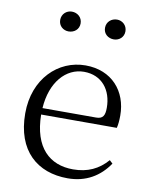

<svg xmlns="http://www.w3.org/2000/svg" viewBox="-87 -829 714 907"><g transform="rotate(10 270.5 -375.5)"><path d="M184 -670C211 -670 234 -688 234 -717C234 -746 211 -765 184 -765C159 -765 136 -746 136 -717C136 -688 159 -670 184 -670ZM401 -670C426 -670 449 -688 449 -717C449 -746 426 -765 401 -765C374 -765 351 -746 351 -717C351 -688 374 -670 401 -670ZM300 14C388 14 453 -26 497 -91L482 -105C440 -57 388 -32 318 -32C206 -32 127 -102 125 -261H488C492 -277 494 -297 494 -321C494 -438 418 -526 292 -526C161 -526 50 -420 50 -254C50 -74 155 14 300 14ZM126 -292C134 -418 204 -495 290 -495C376 -495 425 -431 425 -346C425 -309 416 -292 383 -292Z"/></g></svg>

Font: Noto Serif KR Light
Style: Regular
Weight: 300
Designer: Ryoko NISHIZUKA 西塚涼子 (kana & ideographs); Frank Grießhammer (Latin, Greek & Cyrillic); Wenlong ZHANG 张文龙 (bopomofo); San
Foundry: Adobe
Version: Version 2.001;hotconv 1.1.0;makeotfexe 2.6.0